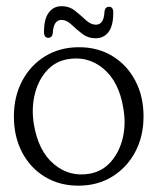

<svg xmlns="http://www.w3.org/2000/svg" viewBox="-20 -592 510 622"><path d="M236 -439Q297 -439 344 -410.5Q391 -382 418 -331.2Q445 -280.5 445 -215Q445 -150 417.8 -99.2Q390.5 -48.5 343 -19.5Q295.5 9.5 234 9.5Q173 9.5 125.8 -19Q78.5 -47.5 51.8 -98.2Q25 -149 25 -214.5Q25 -279.5 52 -330.2Q79 -381 126.5 -410Q174 -439 236 -439ZM272 -29.5Q313 -37.5 340 -68.8Q367 -100 377.8 -145.5Q388.5 -191 379.5 -241.5Q365.5 -327.5 314.8 -369.8Q264 -412 198 -400Q157 -392.5 129.8 -361Q102.5 -329.5 92 -284Q81.5 -238.5 90 -188Q104.5 -102 155.2 -59.8Q206 -17.5 272 -29.5ZM290 -468Q265 -468 246 -482.8Q227 -497.5 211.2 -512.5Q195.5 -527.5 179.5 -527.5Q153 -527.5 151 -484.5Q149 -469.5 136.5 -469.5Q122.5 -469.5 122.5 -488.5Q122.5 -530.5 138 -551.2Q153.5 -572 179.5 -572Q204.5 -572 223.2 -557Q242 -542 258 -527Q274 -512 290.5 -512Q317 -512 318.5 -555Q320.5 -570 333.5 -570Q347 -570 347 -551Q347 -508.5 331.5 -488.2Q316 -468 290 -468Z"/></svg>

Font: Fraunces 144pt SuperSoft Light
Style: Regular
Weight: 300
Version: Version 1.000;[0bf87f6ff]